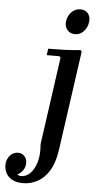

<svg xmlns="http://www.w3.org/2000/svg" viewBox="-190 -731 524 1028"><g transform="rotate(5 71.5 -217.0)"><path d="M219 -477 226 -469 151 63Q141 135 114.5 178Q88 221 51 240.5Q14 260 -27 260Q-62 260 -85 247Q-108 234 -118 213.5Q-128 193 -128 172Q-128 142 -110 121Q-92 100 -66 100Q-45 100 -31.5 114.5Q-18 129 -18 151Q-18 172 -30 190Q-42 208 -60 216Q-51 223 -39 223Q-13 223 8.5 202.5Q30 182 42.5 142Q55 102 50 44L116 -427L109 -434H41L46 -469Q89 -469 134 -470.5Q179 -472 219 -477ZM181 -559Q156 -559 141 -576.5Q126 -594 128 -619Q130 -649 150 -671.5Q170 -694 200 -694Q226 -694 240.5 -676.5Q255 -659 252 -634Q250 -605 230.5 -582Q211 -559 181 -559Z"/></g></svg>

Font: Brygada 1918 SemiBold
Style: Italic
Weight: 600
Italic angle: -8°
Designer: Mateusz Machalski | Borys Kosmynka | Przemek Hoffer
Foundry: NIEPODLEGLA 2018
Version: Version 3.006